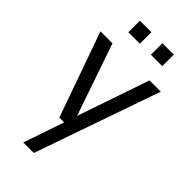

<svg xmlns="http://www.w3.org/2000/svg" viewBox="-294 -783 1096 1096"><g transform="rotate(45 254.0 -235.0)"><path d="M193 0H232L148 246H233L498 -514H407L258 -78L108 -514H11ZM127 -716V-623H220V-716ZM309 -716V-623H401V-716Z"/></g></svg>

Font: Telex Regular
Style: Regular
Weight: 400
Designer: Andres Torresi
Foundry: Andres Torresi
Version: Version 1.001